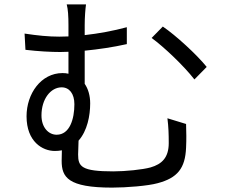

<svg xmlns="http://www.w3.org/2000/svg" viewBox="-20 -813 1040 875"><path d="M722 -692 671 -640C726 -600 817 -514 866 -451L922 -508C877 -564 781 -652 722 -692ZM238 -199C202 -199 169 -231 169 -287C169 -362 211 -415 261 -415C296 -415 319 -386 319 -338C319 -271 298 -199 238 -199ZM391 -342C391 -377 382 -408 366 -431V-582C428 -588 496 -598 558 -612V-689C495 -672 429 -660 366 -653V-698C366 -735 369 -772 372 -793H284C290 -772 292 -738 292 -698V-647L250 -646C201 -646 151 -651 92 -660L96 -586C154 -579 212 -576 255 -576L292 -577V-477C284 -479 275 -480 265 -480C167 -480 101 -386 101 -283C101 -167 174 -125 230 -125C241 -125 252 -126 262 -128L261 -80C261 -5 290 42 491 42C557 42 655 34 698 22C789 -2 824 -46 828 -140C830 -181 829 -207 828 -248L743 -274C748 -234 749 -201 749 -161C749 -95 718 -65 666 -50C630 -40 552 -32 496 -32C351 -32 336 -54 336 -109L338 -172C378 -217 391 -286 391 -342Z"/></svg>

Font: Noto Sans Mono CJK HK
Style: Regular
Weight: 400
Designer: Ryoko NISHIZUKA 西塚涼子 (kana, bopomofo & ideographs); Paul D. Hunt (Latin, Greek & Cyrillic); Sandoll Communications 산돌커뮤니
Foundry: Adobe
Version: Version 2.004;hotconv 1.0.118;makeotfexe 2.5.65603